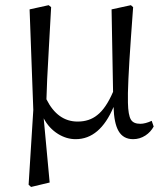

<svg xmlns="http://www.w3.org/2000/svg" viewBox="-20 -535 644 757"><path d="M102.5 202.1 92.8 193.4 111.3 -101.6 96.7 -498 171.9 -514.6 181.6 -506.8Q178.7 -446.3 172.9 -350.6Q164.1 -200.2 163.1 -143.6Q207 -55.7 286.1 -55.7Q332 -55.7 363.3 -81.1Q397.5 -107.4 425.8 -172.9L419.9 -498L496.1 -514.6L504.9 -506.8Q502 -460.9 496.1 -384.8Q482.4 -190.4 484.4 -129.9Q485.4 -81.1 496.1 -63.5Q505.9 -46.9 533.2 -46.9Q552.7 -46.9 578.1 -58.6L585.9 -36.1Q574.2 -14.6 553.7 -1Q531.2 13.7 504.9 13.7Q465.8 13.7 447.3 -18.6Q429.7 -48.8 427.7 -113.3Q374 13.7 278.3 13.7Q242.2 13.7 209 -6.8Q172.9 -29.3 152.3 -68.4L175.8 184.6Z"/></svg>

Font: Bpmf Zihi Box R
Style: R
Weight: 400
Foundry: But Ko
Version: Version 1.320